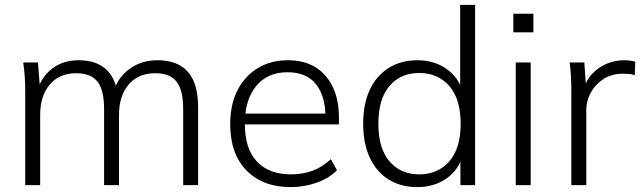

<svg xmlns="http://www.w3.org/2000/svg" viewBox="-20 -756 2620 784"><path d="M83 0V-389Q83 -416 81 -444Q79 -472 75 -501H135L144 -386H132Q151 -445 195 -477.5Q239 -510 302 -510Q366 -510 406 -479Q446 -448 459 -383H444Q462 -441 510 -475.5Q558 -510 623 -510Q705 -510 747 -463Q789 -416 789 -316V0H728V-312Q728 -388 701 -422.5Q674 -457 613 -457Q545 -457 505.5 -411Q466 -365 466 -287V0H405V-312Q405 -388 378 -422.5Q351 -457 291 -457Q223 -457 183.5 -411Q144 -365 144 -287V0Z M1167 8Q1053 8 986.5 -60Q920 -128 920 -249Q920 -329 949.5 -387Q979 -445 1032 -477.5Q1085 -510 1155 -510Q1222 -510 1268 -481.5Q1314 -453 1339 -400.5Q1364 -348 1364 -276V-248H964V-292H1326L1309 -279Q1309 -364 1270 -412.5Q1231 -461 1154 -461Q1072 -461 1026 -404.5Q980 -348 980 -255V-248Q980 -148 1029.5 -96Q1079 -44 1168 -44Q1214 -44 1254 -58Q1294 -72 1331 -106L1356 -61Q1324 -28 1273 -10Q1222 8 1167 8Z M1684 8Q1617 8 1567 -23Q1517 -54 1490 -112Q1463 -170 1463 -251Q1463 -332 1490 -389.5Q1517 -447 1567 -478.5Q1617 -510 1684 -510Q1753 -510 1803.5 -474.5Q1854 -439 1871 -377H1859V-736H1920V0H1860V-126H1871Q1854 -63 1803.5 -27.5Q1753 8 1684 8ZM1692 -44Q1768 -44 1814.5 -97Q1861 -150 1861 -251Q1861 -352 1814.5 -405Q1768 -458 1692 -458Q1616 -458 1570.5 -405Q1525 -352 1525 -251Q1525 -150 1570.5 -97Q1616 -44 1692 -44Z M2086 0V-501H2147V0ZM2076 -624V-700H2158V-624Z M2313 0V-384Q2313 -413 2311.5 -442.5Q2310 -472 2306 -501H2366L2374 -386L2362 -385Q2372 -427 2398 -454.5Q2424 -482 2458 -496Q2492 -510 2528 -510Q2541 -510 2552.5 -508.5Q2564 -507 2574 -504L2572 -449Q2560 -453 2548 -454Q2536 -455 2522 -455Q2477 -455 2443.5 -433Q2410 -411 2392 -377Q2374 -343 2374 -308V0Z"/></svg>

Font: Mulish ExtraLight Light
Style: Regular
Weight: 300
Version: Version 3.603